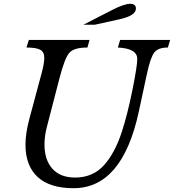

<svg xmlns="http://www.w3.org/2000/svg" viewBox="-20 -980 915 1010"><path d="M200 -599Q213 -649 213 -676Q213 -706 192 -718Q171 -730 119 -730L132 -770H451L440 -730Q369 -730 344.5 -702Q320 -674 292 -565L227 -314Q214 -265 214 -220Q214 -139 255.5 -92.5Q297 -46 375 -46Q468 -46 526.5 -110.5Q585 -175 622 -290Q651 -380 676.5 -506Q702 -632 702 -670Q702 -725 600 -730L612 -770H875L863 -730Q813 -730 792.5 -705Q772 -680 753 -592L710 -392Q623 10 367 10Q242 10 178 -49Q114 -108 114 -219Q114 -278 134 -353ZM479 -850H419L569 -927Q633 -960 665 -960Q695 -960 695 -935Q695 -897 606 -878Z"/></svg>

Font: Libre Baskerville
Style: Italic
Weight: 400
Italic angle: -15°
Designer: Pablo Impallari, Rodrigo Fuenzalida
Foundry: Pablo Impallari, Rodrigo Fuenzalida
Version: Version 1.051;Glyphs 3.2.3 (3260)